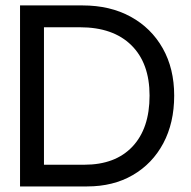

<svg xmlns="http://www.w3.org/2000/svg" viewBox="-20 -670 688 690"><path d="M277 -650.5Q375.5 -650.5 449.5 -610Q523.5 -569.5 564.8 -496.5Q606 -423.5 606 -326.5Q606 -228.5 566.8 -155Q527.5 -81.5 457.2 -40.8Q387 0 293 0H52V-650.5ZM138 -572V-78H283Q394.5 -78 456 -143.2Q517.5 -208.5 517.5 -326.5Q517.5 -443 452 -507.5Q386.5 -572 267.5 -572Z"/></svg>

Font: Overused Grotesk
Style: Regular
Weight: 450
Version: Version 0.004